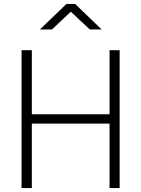

<svg xmlns="http://www.w3.org/2000/svg" viewBox="-20 -951 714 971"><path d="M534 0V-326H141V0H89V-697H141V-373H534V-697H585V0ZM182 -802 316 -931H360L494 -802H434L338 -892L243 -802Z"/></svg>

Font: TitilliumText
Style: Light
Weight: 300
Designer: Accademia di Belle Arti di Urbino and others
Foundry: Accademia di Belle Arti di Urbino and others.
Version: Version 60.001